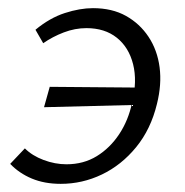

<svg xmlns="http://www.w3.org/2000/svg" viewBox="-20 -443 453 471"><path d="M129 8Q89 8 58 -5Q27 -18 5 -41L41 -79Q59 -61 87 -50.5Q115 -40 143 -40Q185 -40 217.5 -60Q250 -80 272.5 -114Q295 -148 304 -191Q317 -244 306.5 -285.5Q296 -327 266.5 -350.5Q237 -374 192 -374Q164 -374 136.5 -363.5Q109 -353 86 -337L67 -370Q102 -399 139 -411Q176 -423 208 -423Q255 -423 289 -404Q323 -385 344.5 -352.5Q366 -320 371.5 -278Q377 -236 365 -188Q350 -126 314 -82Q278 -38 230 -15Q182 8 129 8ZM88 -180 102 -230 341 -228 328 -186Z"/></svg>

Font: Ysabeau
Style: Italic
Weight: 400
Italic angle: -12°
Designer: Christian Thalmann (Catharsis Fonts)
Version: Version 2.000;gftools[0.9.27.dev2+g8671c4b]